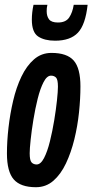

<svg xmlns="http://www.w3.org/2000/svg" viewBox="-20 -772 386 802"><path d="M130 10Q66 10 37.5 -22.5Q9 -55 9 -131Q9 -182 15.5 -239Q22 -296 35 -351.5Q48 -407 69.5 -452Q91 -497 122 -524Q153 -551 195 -551Q260 -551 288 -519Q316 -487 316 -411Q316 -360 310 -302.5Q304 -245 290.5 -190Q277 -135 255.5 -89.5Q234 -44 203 -17Q172 10 130 10ZM133 -85Q150 -85 164 -112Q178 -139 188.5 -181.5Q199 -224 206.5 -269.5Q214 -315 218 -353Q222 -391 222 -410Q222 -440 214 -448Q206 -456 193 -456Q176 -456 162 -429Q148 -402 137.5 -360Q127 -318 119.5 -272Q112 -226 108 -188Q104 -150 104 -132Q104 -102 112 -93.5Q120 -85 133 -85ZM210 -602Q166 -602 139.5 -619.5Q113 -637 113 -690Q113 -720 120 -752H178Q176 -744 175.5 -738Q175 -732 175 -725Q175 -704 185 -691Q195 -678 222 -678Q255 -678 269 -699Q283 -720 288 -752H346Q337 -669 305.5 -635.5Q274 -602 210 -602Z"/></svg>

Font: Georama Extra Condensed SemiBold
Style: Italic
Weight: 600
Width: 2
Italic angle: -9°
Designer: Jean-Baptiste Levee
Foundry: Production Type
Version: Version 1.000